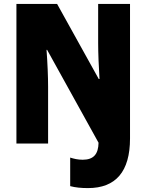

<svg xmlns="http://www.w3.org/2000/svg" viewBox="-20 -734 749 982"><path d="M430 228C572 228 645 144 645 -26V-714H482V-514C482 -463 485 -392 489 -330H485L272 -714H64V0H226V-291C226 -342 223 -412 218 -479H221L484 -4C483 53 460 83 403 83C378 83 358 78 339 72V218C365 225 395 228 430 228Z"/></svg>

Font: Noto Sans Devanagari Condensed Black
Style: Regular
Weight: 900
Width: 3
Designer: Jelle Bosma - Monotype Design Team
Foundry: Monotype Imaging Inc.
Version: Version 2.004